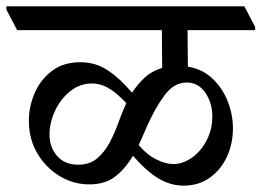

<svg xmlns="http://www.w3.org/2000/svg" viewBox="-48 -640 824 605"><path d="M530 -55Q491 -55 453.5 -76.5Q416 -98 371 -149Q345 -106 313.5 -82.5Q282 -59 233 -59Q183 -59 139.5 -85.5Q96 -112 69.5 -157Q43 -202 43 -259Q43 -306 62 -348.5Q81 -391 117 -417.5Q153 -444 205 -444Q254 -444 293 -417.5Q332 -391 368 -348Q386 -375 408 -395.5Q430 -416 463 -426L462 -545H6L-28 -610V-620H722L756 -555V-545H543L544 -430Q591 -422 622.5 -391.5Q654 -361 670 -319.5Q686 -278 686 -236Q686 -187 667 -146Q648 -105 613 -80Q578 -55 530 -55ZM350 -315Q317 -350 292 -363.5Q267 -377 242 -377Q203 -377 172.5 -352Q142 -327 125 -290Q108 -253 108 -216Q108 -176 132 -148.5Q156 -121 199 -121Q234 -121 257.5 -140.5Q281 -160 297 -190Q313 -220 325 -253.5Q337 -287 350 -315ZM389 -183Q414 -153 444 -138Q474 -123 498 -123Q528 -123 556.5 -143Q585 -163 603 -197.5Q621 -232 621 -273Q621 -316 599 -348Q577 -380 540 -380Q500 -380 469.5 -338.5Q439 -297 413 -237Q407 -223 401 -209.5Q395 -196 389 -183Z"/></svg>

Font: Tiro Devanagari Sanskrit
Style: Regular
Weight: 400
Designer: Devanagari: John Hudson & Fiona Ross. Latin: John Hudson.
Foundry: Tiro Typeworks Ltd.
Version: Version 1.52